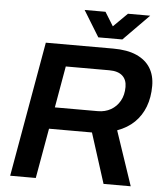

<svg xmlns="http://www.w3.org/2000/svg" viewBox="-58 -919 833 971"><g transform="rotate(5 358.5 -434.0)"><path d="M30 0 151 -686H493Q565 -686 612 -665Q659 -644 682.5 -606Q706 -568 706 -515Q706 -456 688 -409Q670 -362 635.5 -328.5Q601 -295 549 -276L642 0H504L423 -254H205L160 0ZM225 -364H443Q480 -364 509 -380.5Q538 -397 555 -427Q572 -457 572 -498Q572 -535 549.5 -555Q527 -575 483 -575H262ZM665 -868 535 -736H413L332 -868H438L503 -763L447 -764L552 -868Z"/></g></svg>

Font: Archivo Variable SemiBold
Style: Italic
Weight: 600
Italic angle: -10°
Designer: Hector Gatti
Foundry: Omnibus-Type
Version: Version 2.001